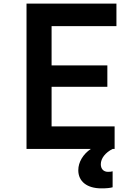

<svg xmlns="http://www.w3.org/2000/svg" viewBox="-20 -820 740 1057"><path d="M126 0H480C437 29 411 73 411 117C411 179 459 217 538 217C567 217 586 215 600 211V123C593 125 586 126 575 126C550 126 535 110 535 84C535 52 560 20 600 0H611V-124H264V-342H571V-460H264V-676H621V-800H126Z"/></svg>

Font: Martian Mono Std Md
Style: Regular
Weight: 500
Monospace: yes
Designer: Roman Shamin
Foundry: Evil Martians
Version: Version 1.000